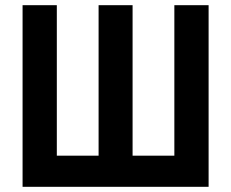

<svg xmlns="http://www.w3.org/2000/svg" viewBox="-20 -720 890 740"><path d="M67 0V-700H199V-120H360V-700H491V-120H652V-700H784V0Z"/></svg>

Font: Zen Kaku Gothic Antique Black
Style: Regular
Weight: 900
Designer: Yoshimichi Ohira
Foundry: Positype
Version: Version 1.001